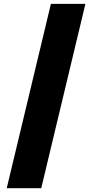

<svg xmlns="http://www.w3.org/2000/svg" viewBox="-20 -860 480 1000"><path d="M424.8 -839.8 194.8 120.1H15.1L245.1 -839.8Z"/></svg>

Font: Cooper Hewitt
Style: Heavy
Weight: 713
Designer: Village Type and Design LLC
Foundry: Cooper Hewitt Smithsonian Design Museum
Version: 1.000